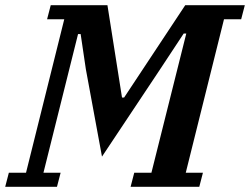

<svg xmlns="http://www.w3.org/2000/svg" viewBox="-50 -718 961 738"><path d="M-16 -54H50L197 -644H131L145 -698H363L419 -343H427L662 -698H891L877 -644H811L664 -54H730L716 0H452L466 -54H532L666 -589H656L565 -451L342 -116L280 -452L260 -587H250L117 -54H183L169 0H-30Z"/></svg>

Font: IBM Plex Serif SemiBold
Style: Italic
Weight: 600
Italic angle: -14°
Designer: Mike Abbink, Paul van der Laan, Pieter van Rosmalen
Foundry: Bold Monday
Version: Version 2.5